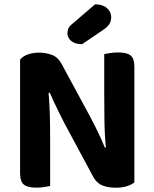

<svg xmlns="http://www.w3.org/2000/svg" viewBox="-20 -857 709 884"><path d="M72.5 -447.3 201.9 -449.3Q205.9 -408.4 207.9 -366.4Q209.9 -324.4 210.4 -284.5Q210.9 -244.6 210.9 -207.3V-0.7Q202.6 1.3 184.2 4.1Q165.8 7 146.8 7Q106.4 7 89.4 -7.5Q72.5 -21.9 72.5 -58.1ZM598.7 -162.1 469 -160Q461.6 -234.8 460.8 -303.5Q459.9 -372.2 459.9 -435V-608Q469.2 -610 487.2 -612.8Q505.1 -615.6 524.3 -615.6Q564.8 -615.6 581.8 -601.2Q598.7 -586.8 598.7 -550.6ZM598.7 -207.9V-292.4V-17.6Q586.4 -6.6 564.1 0.3Q541.9 7.3 511.7 7.3Q479.1 7.3 451.6 -3.2Q424 -13.7 405.4 -49.9L275.4 -292Q263.7 -315 252 -338.3Q240.3 -361.6 229.6 -384.8Q218.8 -408 209.2 -430.3L72.5 -399.4V-582.1Q84.4 -598.1 108.5 -606.4Q132.6 -614.7 160.1 -614.7Q192.7 -614.7 220.6 -603.8Q248.5 -593 266.5 -557.5L397.4 -315.3Q409.4 -293 421 -269.4Q432.6 -245.8 443.3 -222.5Q454 -199.3 463 -177ZM310.4 -745.1 417.9 -837.2Q453.1 -836.8 472.6 -819.7Q492 -802.6 492 -778.1Q492 -760.8 483.8 -746.8Q475.7 -732.9 452.5 -717.6L357.6 -653.4Q324.7 -654.1 307.6 -668.7Q290.5 -683.3 290.5 -703.2Q290.5 -714.6 294.2 -724.5Q297.8 -734.5 310.4 -745.1Z"/></svg>

Font: Baloo Tamma 2
Style: Regular
Weight: 400
Designer: Divya Kowshik, Shuchita Grover and Ek Type
Foundry: Ek Type
Version: Version 1.700